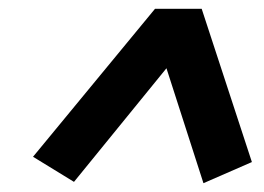

<svg xmlns="http://www.w3.org/2000/svg" viewBox="-20 -713 600 436"><path d="M442 -297 358 -558 148 -300 55 -357 332 -693H438L552 -345Z"/></svg>

Font: Ubuntu Sans Mono SemiBold
Style: Italic
Weight: 600
Italic angle: -13.5°
Monospace: yes
Designer: Dalton Maag Ltd
Foundry: Dalton Maag Ltd
Version: Version 1.006